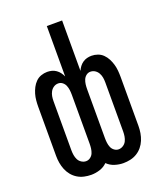

<svg xmlns="http://www.w3.org/2000/svg" viewBox="-138 -824 775 920"><g transform="rotate(-20 250.0 -363.5)"><path d="M168 8Q150 8 132 4Q114 0 98.5 -9.5Q83 -19 71.5 -33Q60 -47 53 -64Q46 -81 43 -99Q40 -117 40 -135V-385Q40 -401 41.5 -417.5Q43 -434 47.5 -449.5Q52 -465 59.5 -479.5Q67 -494 78.5 -505.5Q90 -517 105.5 -522.5Q121 -528 137 -528Q149 -528 160.5 -525Q172 -522 182 -515Q192 -508 199 -498.5Q206 -489 211 -478V-735H289V-478Q294 -489 301 -498.5Q308 -508 318 -515Q328 -522 339.5 -525Q351 -528 363 -528Q379 -528 394.5 -522.5Q410 -517 421.5 -505.5Q433 -494 440.5 -479.5Q448 -465 452.5 -449.5Q457 -434 458.5 -417.5Q460 -401 460 -385V-135Q460 -117 457 -99Q454 -81 447 -64Q440 -47 428.5 -33Q417 -19 401.5 -9.5Q386 0 368 4Q350 8 332 8Q310 8 288 1Q266 -6 250 -22Q234 -6 212 1Q190 8 168 8ZM167 -62Q179 -62 189 -69.5Q199 -77 203.5 -88Q208 -99 209.5 -111Q211 -123 211 -135V-385Q211 -397 209.5 -409Q208 -421 203.5 -432Q199 -443 189.5 -450.5Q180 -458 168 -458Q155 -458 144.5 -451Q134 -444 128 -433Q122 -422 120 -410Q118 -398 118 -385V-135Q118 -123 120 -110.5Q122 -98 127.5 -87Q133 -76 144 -69Q155 -62 167 -62ZM333 -62Q345 -62 356 -69Q367 -76 372.5 -87Q378 -98 380 -110.5Q382 -123 382 -135V-385Q382 -398 380 -410Q378 -422 372 -433Q366 -444 355.5 -451Q345 -458 332 -458Q320 -458 310.5 -450.5Q301 -443 296.5 -432Q292 -421 290.5 -409Q289 -397 289 -385V-135Q289 -123 290.5 -111Q292 -99 296.5 -88Q301 -77 311 -69.5Q321 -62 333 -62Z"/></g></svg>

Font: Iosevka SS18
Style: Regular
Weight: 400
Monospace: yes
Designer: Belleve Invis
Foundry: Belleve Invis
Version: Version 25.1.1; ttfautohint (v1.8.4)